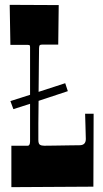

<svg xmlns="http://www.w3.org/2000/svg" viewBox="-20 -770 426 792"><path d="M94.2 -168.9Q104 -168.9 104 -187V-341.8L35.2 -319.8L22.9 -353L104 -378.9V-576.2Q104 -583 100.8 -584Q97.7 -585 87.9 -585H22.9L20 -750L222.2 -749L220.2 -585.9H153.8Q143.6 -585.9 142.3 -580.6Q141.1 -575.2 141.1 -571.8Q141.1 -568.4 140.9 -552.7Q140.6 -537.1 140.4 -512.2Q140.1 -487.3 139.9 -455.8Q139.6 -424.3 139.2 -391.1L249 -426.8L259.8 -394L139.2 -354Q138.2 -294.4 138.2 -259.8V-192.9Q138.2 -177.2 144.5 -173.1Q150.9 -168.9 162.1 -168.9L203.6 -169.4L267.6 -170.4Q267.6 -170.4 308.1 -170.9Q334 -170.9 334 -196.8L332.5 -252.9Q331.5 -274.4 331.1 -300.8H366.2L365.2 0L26.9 2V-168.9Z"/></svg>

Font: Smokum
Style: Regular
Weight: 400
Designer: Astigmatic (AOETI)
Foundry: Astigmatic (AOETI)
Version: Version 1.001